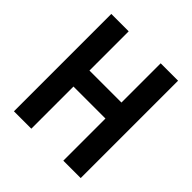

<svg xmlns="http://www.w3.org/2000/svg" viewBox="-188 -838 976 976"><g transform="rotate(45 300.0 -350.0)"><path d="M60 0H185V-303H415V0H540V-700H415V-418H185V-700H60Z"/></g></svg>

Font: CommitMonoV142 ExtLt
Style: Regular
Weight: 200
Monospace: yes
Designer: Eigil Nikolajsen
Foundry: Eigil Nikolajsen
Version: Version 1.142